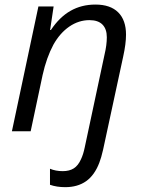

<svg xmlns="http://www.w3.org/2000/svg" viewBox="-20 -564 617 825"><path d="M194.8 230V161.1Q219.2 171.4 249.5 171.4Q278.3 171.4 297.1 159.4Q315.9 147.5 328.1 120.1Q337.9 99.6 344.2 68.8L429.2 -329.6Q439 -370.6 439 -403.8Q439 -439.5 420.2 -458.5Q401.4 -477.5 364.3 -477.5Q318.4 -477.5 278.1 -450Q237.8 -422.4 209.5 -372.1Q179.7 -316.4 163.1 -241.7L111.8 0H31.2L145 -536.1H210.4L195.3 -435.1H198.7Q235.4 -490.2 282.7 -517.3Q330.1 -544.4 390.1 -544.4Q454.1 -544.4 487.8 -511Q521.5 -477.5 521.5 -415Q521.5 -376 509.3 -320.8L422.9 79.6Q415 114.3 406.7 135.3Q386.2 189 349.9 214.6Q313.5 240.2 260.3 240.2Q223.6 240.2 194.8 230Z"/></svg>

Font: Viking Open Sans
Style: Italic
Weight: 400
Italic angle: -12°
Foundry: Ascender Corporation
Version: Version 2.000